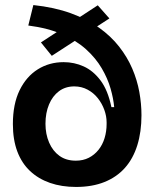

<svg xmlns="http://www.w3.org/2000/svg" viewBox="-20 -726 611 760"><path d="M281 14Q224 14 178 -2Q132 -18 99 -49Q66 -80 48.5 -126.5Q31 -173 31 -235Q31 -314 57.5 -368.5Q84 -423 129.5 -451.5Q175 -480 232 -480Q274 -480 311.5 -463Q349 -446 378 -407.5Q407 -369 421 -302H432Q429 -336 417.5 -376Q406 -416 382.5 -456Q359 -496 321 -530.5Q283 -565 226.5 -590Q170 -615 92 -625L112 -706Q196 -697 260.5 -673.5Q325 -650 372 -616.5Q419 -583 451.5 -541.5Q484 -500 503.5 -454.5Q523 -409 531.5 -362Q540 -315 540 -270Q540 -204 523.5 -151Q507 -98 474.5 -61.5Q442 -25 393.5 -5.5Q345 14 281 14ZM280 -90Q309 -90 331.5 -101.5Q354 -113 370 -133Q386 -153 394 -179.5Q402 -206 402 -235V-242Q402 -266 393 -291Q384 -316 367.5 -337Q351 -358 327 -371Q303 -384 274 -384Q239 -384 213.5 -365Q188 -346 174 -312.5Q160 -279 160 -236Q160 -195 174.5 -161.5Q189 -128 215.5 -109Q242 -90 280 -90ZM142 -558 367 -705 413 -653 185 -505Z"/></svg>

Font: Bricolage Grotesque 72pt SemiBold
Style: Regular
Weight: 600
Version: Version 1.001;gftools[0.9.33.dev8+g029e19f]